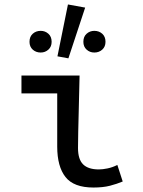

<svg xmlns="http://www.w3.org/2000/svg" viewBox="-20 -827 640 859"><path d="M398 12Q310 12 273 -35Q236 -82 236 -171V-409H76V-489H336Q335 -448 334 -405Q333 -362 332 -320Q331 -278 330 -238.5Q329 -199 329 -165Q329 -114 352 -91.5Q375 -69 422 -69Q439 -69 461 -73.5Q483 -78 505 -89L529 -15Q503 -4 472 4Q441 12 398 12ZM162 -592Q141 -592 126.5 -605Q112 -618 112 -640Q112 -663 126.5 -676Q141 -689 162 -689Q182 -689 196.5 -676Q211 -663 211 -640Q211 -618 196.5 -605Q182 -592 162 -592ZM237 -575 284 -807 361 -793 286 -566ZM402 -592Q382 -592 367.5 -605Q353 -618 353 -640Q353 -663 367.5 -676Q382 -689 402 -689Q423 -689 437.5 -676Q452 -663 452 -640Q452 -618 437.5 -605Q423 -592 402 -592Z"/></svg>

Font: SauceCodePro Nerd Font Mono
Style: Regular
Weight: 500
Monospace: yes
Designer: Paul D. Hunt, Teo Tuominen
Foundry: Adobe Systems Incorporated
Version: Version 2.030;PS 1.000;hotconv 16.6.51;makeotf.lib2.5.65220;